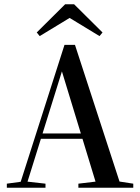

<svg xmlns="http://www.w3.org/2000/svg" viewBox="-20 -879 656 899"><path d="M12 0V-19L85 -29H104L193 -19V0ZM68 0 282 -669H331L549 0H436L261 -574H279L275 -561L100 0ZM159 -229V-254H422V-229ZM347 0V-19L456 -32H520L604 -19V0ZM327 -859 460 -727 446 -710 288 -806H324L166 -710L152 -727L285 -859Z"/></svg>

Font: Source Serif 4 60pt SemiBold
Style: Regular
Weight: 600
Version: Version 4.004;hotconv 1.0.116;makeotfexe 2.5.65601